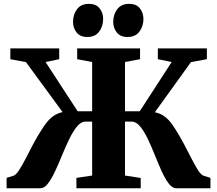

<svg xmlns="http://www.w3.org/2000/svg" viewBox="-20 -1000 1153 1020"><path d="M15 0V-55L52 -66.5Q64.5 -70.5 80.8 -95.2Q97 -120 115.8 -156.5Q134.5 -193 156 -233.8Q177.5 -274.5 201 -310.5Q217.5 -337.5 234.2 -356.8Q251 -376 270.2 -387.8Q289.5 -399.5 312.5 -404.5L118 -670L35 -685.5V-743H294.5V-685.5L222 -670.5L392.5 -409H469.5V-670.5L390 -685.5V-743H724V-685.5L644 -670.5V-409H722.5L892 -670.5L818.5 -685.5V-743H1079V-685.5L994.5 -670L802.5 -403.5Q826.5 -399 845.5 -387.2Q864.5 -375.5 881 -356.5Q897.5 -337.5 913.5 -310.5Q936.5 -274 958 -233.5Q979.5 -193 998 -156.5Q1016.5 -120 1032.5 -95.2Q1048.5 -70.5 1061.5 -66.5L1098 -55V0H915.5Q895 0 875.8 -25.5Q856.5 -51 838.5 -91.2Q820.5 -131.5 802.2 -177Q784 -222.5 764.8 -262.8Q745.5 -303 724.2 -328.5Q703 -354 679 -354H644V-67.5L727.5 -54.5V0H386V-55L469.5 -67.5V-354H434.5Q410.5 -354 389.5 -328.5Q368.5 -303 348.8 -262.8Q329 -222.5 310.5 -177Q292 -131.5 273.2 -91.2Q254.5 -51 235.2 -25.5Q216 0 194.5 0ZM443 -803.5Q406 -803.5 387 -827.5Q368 -851.5 368 -883.5Q368 -923 389.2 -951.2Q410.5 -979.5 452 -979.5H453Q490.5 -979.5 509.2 -955.5Q528 -931.5 528 -899.5Q528 -861 507 -832.2Q486 -803.5 444 -803.5ZM657 -803.5Q619.5 -803.5 600.5 -827.5Q581.5 -851.5 581.5 -883.5Q581.5 -923 603 -951.2Q624.5 -979.5 665.5 -979.5H666.5Q704.5 -979.5 723.2 -955.5Q742 -931.5 742 -899.5Q742 -861 720.8 -832.2Q699.5 -803.5 658 -803.5Z"/></svg>

Font: Merriweather 48pt Black
Style: Regular
Weight: 900
Version: Version 2.100